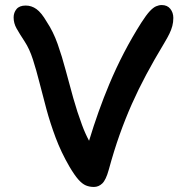

<svg xmlns="http://www.w3.org/2000/svg" viewBox="-20 -730 725 761"><path d="M352 11Q335 11 320.5 5Q306 -1 290.5 -18.5Q275 -36 255 -70Q222 -127 200.5 -184.5Q179 -242 164 -297.5Q149 -353 136.5 -402.5Q124 -452 110.5 -494Q97 -536 78 -565Q57 -597 45.5 -617.5Q34 -638 34 -661Q34 -680 45.5 -694Q57 -708 82 -708Q105 -708 124.5 -694Q144 -680 165 -644Q191 -605 208.5 -555.5Q226 -506 240.5 -451Q255 -396 270.5 -341Q286 -286 305 -235Q317 -202 333 -172Q369 -291 413 -396Q467 -525 540 -640Q560 -671 573.5 -685.5Q587 -700 598.5 -705Q610 -710 621 -710Q643 -710 655 -695Q667 -680 667 -659Q667 -642 663 -627Q659 -612 651.5 -596.5Q644 -581 632 -561Q591 -493 559.5 -434Q528 -375 502.5 -317.5Q477 -260 454.5 -197Q432 -134 411 -57Q400 -17 385.5 -3Q371 11 352 11Z"/></svg>

Font: Shantell Sans Light Medium
Style: Regular
Weight: 500
Version: Version 1.008;[ac192a2d6]